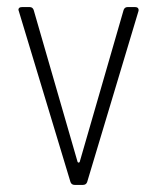

<svg xmlns="http://www.w3.org/2000/svg" viewBox="-20 -522 444 542"><path d="M179 -8 33 -491 32 -494Q32 -502 42 -502H64Q72 -502 75 -494L199 -65Q200 -63 202 -63Q204 -63 205 -65L329 -494Q332 -502 340 -502H362Q367 -502 369.5 -499Q372 -496 371 -491L226 -8Q223 0 214 0H191Q182 0 179 -8Z"/></svg>

Font: Barlow Semi Condensed ExLight
Style: Regular
Weight: 275
Width: 4
Designer: Jeremy Tribby
Foundry: Tribby Type
Version: Version 1.408